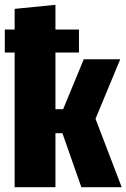

<svg xmlns="http://www.w3.org/2000/svg" viewBox="-20 -780 527 800"><path d="M378 -285 487 0H319L240 -225H211V0H41V-561H0V-657H41V-743L211 -760V-657H309V-561H211V-325H243L329 -533H481Z"/></svg>

Font: Fira Sans Extra Condensed ExtraBold
Style: Regular
Weight: 800
Width: 1
Designer: Carrois Corporate & Edenspiekermann AG
Foundry: Carrois Corporate GbR & Edenspiekermann AG
Version: Version 4.203